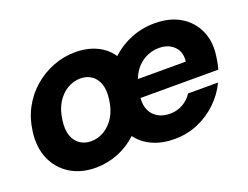

<svg xmlns="http://www.w3.org/2000/svg" viewBox="-86 -679 1116 863"><g transform="rotate(-20 472.0 -248.0)"><path d="M243 12Q173 12 121.5 -20Q70 -52 45.5 -108.5Q21 -165 31 -238Q38 -297 64.5 -346.5Q91 -396 132.5 -432Q174 -468 225 -488Q276 -508 332 -508Q389 -508 433.5 -487Q478 -466 504 -427Q545 -465 598 -486.5Q651 -508 712 -508Q784 -508 834.5 -477.5Q885 -447 908.5 -394Q932 -341 922 -274Q921 -264 919 -254Q917 -244 915 -233.5Q913 -223 910 -214H538Q535 -180 546.5 -155Q558 -130 582 -116Q606 -102 639 -102Q674 -102 701.5 -118Q729 -134 746 -160H889Q866 -111 825.5 -72Q785 -33 732.5 -10.5Q680 12 620 12Q561 12 515.5 -8.5Q470 -29 442 -67Q402 -29 350.5 -8.5Q299 12 243 12ZM264 -107Q297 -107 326.5 -124.5Q356 -142 376.5 -175Q397 -208 403 -256Q409 -300 398.5 -329.5Q388 -359 365.5 -374Q343 -389 313 -389Q280 -389 250.5 -371.5Q221 -354 200.5 -321Q180 -288 174 -240Q168 -196 178.5 -166.5Q189 -137 211.5 -122Q234 -107 264 -107ZM556 -298H785Q789 -329 778 -350.5Q767 -372 745 -384.5Q723 -397 693 -397Q664 -397 637.5 -386Q611 -375 590 -353.5Q569 -332 556 -298Z"/></g></svg>

Font: DM Sans 36pt ExtraBold
Style: Italic
Weight: 800
Italic angle: -10°
Designer: Colophon Foundry, Jonny Pinhorn
Foundry: Colophon Foundry
Version: Version 4.004;gftools[0.9.30]